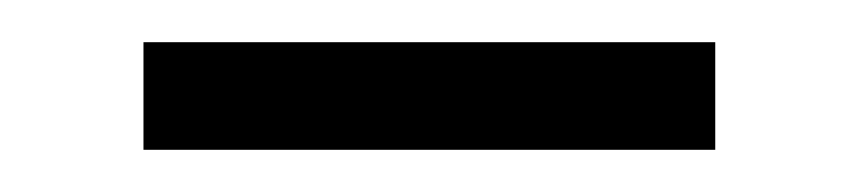

<svg xmlns="http://www.w3.org/2000/svg" viewBox="-20 -660 408 91"><path d="M48 -640H319V-589H48Z"/></svg>

Font: HK Grotesk
Style: Regular
Weight: 400
Designer: Alfredo Marco Pradil
Foundry: Hanken Design Co.
Version: Version 3.001